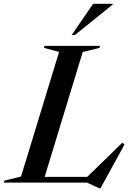

<svg xmlns="http://www.w3.org/2000/svg" viewBox="-62 -955 696 1004"><path d="M370.5 -683 171.5 -30H394L577.5 -208.5L589.5 -200L463.5 29.5H457.5L393 0H-42.5L-39 -10.5L48 -32L247 -683.5L168 -704.5L171 -715H461L458 -704.5ZM313 -772 425 -935H527.5L527 -931L330 -772Z"/></svg>

Font: Newsreader 72pt Medium
Style: Italic
Weight: 500
Italic angle: -17°
Designer: Hugues Gentile
Foundry: Production Type
Version: Version 1.003; ttfautohint (v1.8.3)